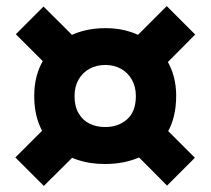

<svg xmlns="http://www.w3.org/2000/svg" viewBox="-20 -636 692 631"><path d="M324.5 -97Q274 -97 231.5 -111.8Q189 -126.5 157.8 -155Q126.5 -183.5 109.5 -225.2Q92.5 -267 92.5 -321Q92.5 -388 122.2 -438Q152 -488 205 -515.8Q258 -543.5 326.5 -543.5Q377.5 -543.5 420 -527.2Q462.5 -511 493.8 -481.2Q525 -451.5 542 -411Q559 -370.5 559 -321Q559 -248.5 529 -198.5Q499 -148.5 446.2 -122.8Q393.5 -97 324.5 -97ZM124 -25 30.5 -118.5Q67 -155 101 -189Q135 -223 164.5 -252.5L258.5 -159Q228.5 -129 194.8 -95.2Q161 -61.5 124 -25ZM325.5 -218.5Q369 -218.5 397.8 -244Q426.5 -269.5 426.5 -320.5Q426.5 -351 413.5 -374Q400.5 -397 377.8 -409.8Q355 -422.5 326 -422.5Q297 -422.5 274.2 -410Q251.5 -397.5 238.2 -374.5Q225 -351.5 225 -320.5Q225 -286.5 238.2 -263.8Q251.5 -241 274 -229.8Q296.5 -218.5 325.5 -218.5ZM166 -389.5Q136 -419.5 102.2 -453.5Q68.5 -487.5 32 -523.5L123 -614.5Q159.5 -578.5 193.5 -544.5Q227.5 -510.5 257 -480.5ZM529 -26Q493 -62.5 459 -96.5Q425 -130.5 395 -160L486.5 -251.5Q516 -221.5 550.2 -187.8Q584.5 -154 620.5 -117.5ZM487.5 -388 394 -482Q424 -512 458 -546Q492 -580 528 -616L621.5 -522.5Q585.5 -486 551.5 -452Q517.5 -418 487.5 -388Z"/></svg>

Font: Commissioner Thin
Style: Bold
Weight: 700
Version: Version 1.001;gftools[0.9.23]